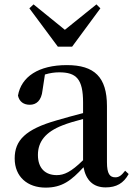

<svg xmlns="http://www.w3.org/2000/svg" viewBox="-20 -840 613 876"><path d="M462 15C511 15 544 -4 567 -46L551 -61C533 -38 522 -31 506 -31C481 -31 468 -47 468 -100V-356C468 -488 411 -543 285 -543C156 -543 77 -490 62 -404C68 -376 88 -362 116 -362C145 -362 169 -380 174 -428L185 -500C208 -507 229 -510 250 -510C328 -510 359 -480 359 -372V-324C318 -313 275 -302 239 -291C95 -250 47 -199 47 -117C47 -33 106 16 188 16C263 16 305 -16 361 -77C372 -19 404 15 462 15ZM133 -820 114 -802 244 -627H309L438 -802L420 -820L276 -704ZM359 -109C304 -55 272 -41 239 -41C188 -41 153 -71 153 -133C153 -194 188 -238 265 -268C290 -278 324 -288 359 -297Z"/></svg>

Font: GenKiMin2 TW SB
Style: Regular
Weight: 600
Version: Version 2.100;PS 2.1;hotconv 16.6.51;makeotf.lib2.5.65220 DE